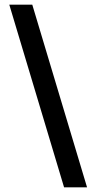

<svg xmlns="http://www.w3.org/2000/svg" viewBox="-20 -717 415 827"><path d="M355 90H256L20 -697H119Z"/></svg>

Font: Karma
Style: Bold
Weight: 700
Designer: Joana Correia
Foundry: Indian Type Foundry
Version: Version 1.202;PS 1.0;hotconv 1.0.78;makeotf.lib2.5.61930; tt